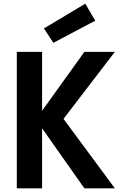

<svg xmlns="http://www.w3.org/2000/svg" viewBox="-20 -1020 654 1040"><path d="M269 -788 218 -866 442 -1000 496 -908ZM71 0V-739H208V-420L437 -739H602L324 -376L602 0H437L208 -325V0Z"/></svg>

Font: Involve
Style: Bold
Weight: 700
Designer: Stefan Peev
Foundry: Context Ltd.
Version: Version 1.001